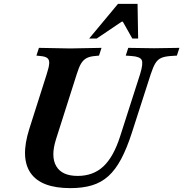

<svg xmlns="http://www.w3.org/2000/svg" viewBox="-20 -960 946 991"><path d="M343 11Q192 11 138 -67Q84 -145 131 -294L221 -577Q233 -614 234 -633Q235 -652 224 -660.5Q213 -669 187 -671L168 -673L181 -713L342 -710L504 -713L491 -673L471 -671Q444 -669 427 -660Q410 -651 398.5 -632Q387 -613 376 -577L269 -241Q241 -152 270.5 -102Q300 -52 381 -52Q461 -52 513.5 -101Q566 -150 600 -256L703 -577Q720 -632 711.5 -650Q703 -668 658 -671L629 -673L642 -713L775 -711L906 -713L893 -673L862 -671Q831 -669 812.5 -661Q794 -653 782 -633.5Q770 -614 758 -577L661 -276Q635 -195 605.5 -139.5Q576 -84 539.5 -51Q503 -18 455 -3.5Q407 11 343 11ZM440 -761 589 -940H690L693 -761H663L614 -848H608L479 -761Z"/></svg>

Font: Baskervville
Style: Bold Italic
Weight: 700
Italic angle: -18°
Version: Version 1.100